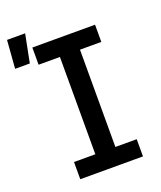

<svg xmlns="http://www.w3.org/2000/svg" viewBox="-197 -913 846 1007"><g transform="rotate(-20 226.0 -409.0)"><path d="M75 0V-96H194V-639H75V-735H425V-639H306V-96H425V0ZM-48 -661 -36 -818H65L34 -661Z"/></g></svg>

Font: Iosevka Fixed
Style: Bold
Weight: 700
Monospace: yes
Designer: Belleve Invis
Foundry: Belleve Invis
Version: Version 32.3.0